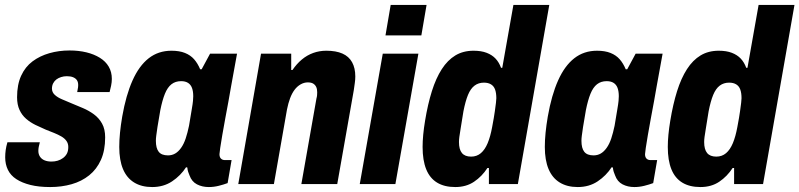

<svg xmlns="http://www.w3.org/2000/svg" viewBox="-20 -744 3231 776"><path d="M183 12Q137 12 103 3.5Q69 -5 46 -20Q23 -35 12 -57.5Q1 -80 1 -108Q1 -123 3 -137.5Q5 -152 10 -169H141Q138 -158 136.5 -150Q135 -142 135 -134Q135 -121 141.5 -111Q148 -101 160 -96Q172 -91 188 -91Q201 -91 213 -94.5Q225 -98 235 -105.5Q245 -113 250.5 -123.5Q256 -134 256 -150Q256 -164 248.5 -174.5Q241 -185 228 -192.5Q215 -200 199 -206.5Q183 -213 165 -220Q144 -229 123.5 -239Q103 -249 86 -263.5Q69 -278 59 -299.5Q49 -321 49 -351Q49 -402 65.5 -438Q82 -474 111.5 -496Q141 -518 179.5 -529Q218 -540 261 -540Q298 -540 329 -532.5Q360 -525 383.5 -510.5Q407 -496 419.5 -474.5Q432 -453 432 -425Q432 -412 429 -397.5Q426 -383 423 -372H292Q295 -386 295.5 -391.5Q296 -397 296 -400Q296 -413 290.5 -420.5Q285 -428 275 -432Q265 -436 250 -436Q238 -436 227 -432.5Q216 -429 208 -423Q200 -417 195 -407.5Q190 -398 190 -386Q190 -371 201.5 -360.5Q213 -350 231 -342.5Q249 -335 270 -326Q292 -317 315.5 -307Q339 -297 359.5 -282Q380 -267 392.5 -244.5Q405 -222 405 -189Q405 -136 388 -98Q371 -60 340.5 -35.5Q310 -11 269.5 0.5Q229 12 183 12Z M595 12Q552 12 522 -6.5Q492 -25 477 -61Q462 -97 462 -150Q462 -177 465 -207.5Q468 -238 474 -273Q489 -359 515.5 -418.5Q542 -478 581 -508.5Q620 -539 673 -539Q705 -539 727.5 -530Q750 -521 764.5 -504.5Q779 -488 789 -464H795L829 -527H938L914 -395Q910 -370 903.5 -335.5Q897 -301 890.5 -265.5Q884 -230 878.5 -198.5Q873 -167 870 -146Q867 -125 867 -121Q867 -109 873 -103Q879 -97 889 -97H916L900 -4Q884 2 864 7Q844 12 824 12Q797 12 776 1Q755 -10 746 -35Q743 -42 740.5 -49.5Q738 -57 737 -67L732 -68Q710 -34 675.5 -11Q641 12 595 12ZM659 -116Q675 -116 688 -123.5Q701 -131 712 -146.5Q723 -162 730.5 -184.5Q738 -207 744 -236Q751 -279 755 -302Q759 -325 760 -336.5Q761 -348 761 -355Q761 -375 756 -388.5Q751 -402 740 -409Q729 -416 712 -416Q689 -416 673 -403.5Q657 -391 646.5 -365Q636 -339 628 -299Q620 -255 616.5 -231Q613 -207 611.5 -195.5Q610 -184 610 -175Q610 -145 621.5 -130.5Q633 -116 659 -116Z M943 0 1035 -527H1157V-461H1162Q1179 -486 1200 -503.5Q1221 -521 1246 -530Q1271 -539 1299 -539Q1338 -539 1364 -527.5Q1390 -516 1403 -492.5Q1416 -469 1416 -435Q1416 -422 1414 -408.5Q1412 -395 1410 -380L1343 0H1198L1259 -346Q1261 -353 1261.5 -359Q1262 -365 1262 -371Q1262 -384 1258 -392.5Q1254 -401 1246 -406Q1238 -411 1224 -411Q1209 -411 1195 -403Q1181 -395 1170.5 -381Q1160 -367 1152.5 -347Q1145 -327 1140 -302L1087 0Z M1538 -601 1559 -724H1704L1683 -601ZM1434 0 1527 -527H1671L1578 0Z M1820 12Q1776 12 1746.5 -6Q1717 -24 1702.5 -60Q1688 -96 1688 -150Q1688 -173 1690.5 -199.5Q1693 -226 1698 -256Q1709 -323 1725.5 -375.5Q1742 -428 1765.5 -464.5Q1789 -501 1820.5 -520Q1852 -539 1894 -539Q1925 -539 1947 -530.5Q1969 -522 1983 -507Q1997 -492 2005 -470H2010L2055 -724H2200L2073 0H1956V-65H1950Q1928 -31 1896 -9.5Q1864 12 1820 12ZM1884 -111Q1907 -111 1923.5 -125Q1940 -139 1951 -165.5Q1962 -192 1969 -230Q1977 -272 1980 -294.5Q1983 -317 1984.5 -328.5Q1986 -340 1986 -347Q1986 -368 1981 -382Q1976 -396 1964.5 -403Q1953 -410 1936 -410Q1914 -410 1898 -398Q1882 -386 1871.5 -360.5Q1861 -335 1853 -294Q1846 -250 1842 -226Q1838 -202 1836.5 -190.5Q1835 -179 1835 -170Q1835 -140 1847 -125.5Q1859 -111 1884 -111Z M2315 12Q2272 12 2242 -6.5Q2212 -25 2197 -61Q2182 -97 2182 -150Q2182 -177 2185 -207.5Q2188 -238 2194 -273Q2209 -359 2235.5 -418.5Q2262 -478 2301 -508.5Q2340 -539 2393 -539Q2425 -539 2447.5 -530Q2470 -521 2484.5 -504.5Q2499 -488 2509 -464H2515L2549 -527H2658L2634 -395Q2630 -370 2623.5 -335.5Q2617 -301 2610.5 -265.5Q2604 -230 2598.5 -198.5Q2593 -167 2590 -146Q2587 -125 2587 -121Q2587 -109 2593 -103Q2599 -97 2609 -97H2636L2620 -4Q2604 2 2584 7Q2564 12 2544 12Q2517 12 2496 1Q2475 -10 2466 -35Q2463 -42 2460.5 -49.5Q2458 -57 2457 -67L2452 -68Q2430 -34 2395.5 -11Q2361 12 2315 12ZM2379 -116Q2395 -116 2408 -123.5Q2421 -131 2432 -146.5Q2443 -162 2450.5 -184.5Q2458 -207 2464 -236Q2471 -279 2475 -302Q2479 -325 2480 -336.5Q2481 -348 2481 -355Q2481 -375 2476 -388.5Q2471 -402 2460 -409Q2449 -416 2432 -416Q2409 -416 2393 -403.5Q2377 -391 2366.5 -365Q2356 -339 2348 -299Q2340 -255 2336.5 -231Q2333 -207 2331.5 -195.5Q2330 -184 2330 -175Q2330 -145 2341.5 -130.5Q2353 -116 2379 -116Z M2811 12Q2767 12 2737.5 -6Q2708 -24 2693.5 -60Q2679 -96 2679 -150Q2679 -173 2681.5 -199.5Q2684 -226 2689 -256Q2700 -323 2716.5 -375.5Q2733 -428 2756.5 -464.5Q2780 -501 2811.5 -520Q2843 -539 2885 -539Q2916 -539 2938 -530.5Q2960 -522 2974 -507Q2988 -492 2996 -470H3001L3046 -724H3191L3064 0H2947V-65H2941Q2919 -31 2887 -9.5Q2855 12 2811 12ZM2875 -111Q2898 -111 2914.5 -125Q2931 -139 2942 -165.5Q2953 -192 2960 -230Q2968 -272 2971 -294.5Q2974 -317 2975.5 -328.5Q2977 -340 2977 -347Q2977 -368 2972 -382Q2967 -396 2955.5 -403Q2944 -410 2927 -410Q2905 -410 2889 -398Q2873 -386 2862.5 -360.5Q2852 -335 2844 -294Q2837 -250 2833 -226Q2829 -202 2827.5 -190.5Q2826 -179 2826 -170Q2826 -140 2838 -125.5Q2850 -111 2875 -111Z"/></svg>

Font: Archivo Condensed ExtraBold
Style: Italic
Weight: 800
Width: 3
Italic angle: -10°
Designer: Hector Gatti
Foundry: Omnibus-Type
Version: Version 2.001